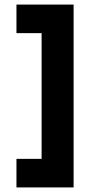

<svg xmlns="http://www.w3.org/2000/svg" viewBox="-20 -770 386 840"><path d="M302 -750V50H52V-75H162V-625H52V-750Z"/></svg>

Font: Haskoy ExtraBold
Style: Regular
Weight: 800
Designer: Ertekin Erdin
Foundry: Ertekin Erdin
Version: Version 2.000; ttfautohint (v1.8.4.7-5d5b)